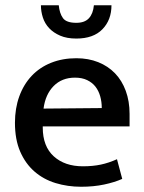

<svg xmlns="http://www.w3.org/2000/svg" viewBox="-20 -702 549 732"><path d="M474 -220H143V-216Q143 -144 185 -106Q227 -68 296 -68Q334 -68 364.5 -74.5Q395 -81 426 -95L446 -20Q417 -7 377 1.5Q337 10 289 10Q238 10 192 -4Q146 -18 111.5 -48Q77 -78 57 -124Q37 -170 37 -234Q37 -289 53.5 -334.5Q70 -380 100.5 -412.5Q131 -445 174.5 -462.5Q218 -480 271 -480Q317 -480 354.5 -465Q392 -450 418.5 -422.5Q445 -395 459.5 -355.5Q474 -316 474 -268ZM368 -290Q368 -314 362 -335Q356 -356 344 -371.5Q332 -387 312.5 -396.5Q293 -406 266 -406Q216 -406 184.5 -374Q153 -342 146 -288ZM204 -682Q207 -651 220 -633Q233 -615 271 -615Q303 -615 319 -632.5Q335 -650 338 -682H405Q405 -626 370.5 -590.5Q336 -555 271 -555Q235 -555 209.5 -566Q184 -577 167.5 -594.5Q151 -612 143.5 -635Q136 -658 136 -682Z"/></svg>

Font: Mukta Mahee Medium
Style: Regular
Weight: 500
Designer: Shuchita Grover, Noopur Datye, Girish Dalvi, Yashodeep Gholap
Foundry: Ek Type
Version: Version 2.538;PS 1.000;hotconv 16.6.51;makeotf.lib2.5.65220;